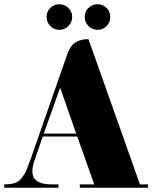

<svg xmlns="http://www.w3.org/2000/svg" viewBox="-67 -896 719 907"><path d="M632 -25V-9H310V-25H378L298 -251H135L96 -138Q86 -111 86 -87Q86 -25 176 -25H209V-9H-47V-25Q-17 -25 3 -31.5Q23 -38 37 -57Q51 -76 58 -92.5Q65 -109 78 -145L247 -629Q261 -671 278 -687Q305 -711 351 -711L594 -25ZM217 -482 140 -265H293ZM351 -773Q333 -791 333 -816Q333 -841 351 -858.5Q369 -876 394 -876Q419 -876 436.5 -858.5Q454 -841 454 -816Q454 -791 436.5 -773Q419 -755 394 -755Q369 -755 351 -773ZM170.5 -773Q153 -791 153 -816Q153 -841 170.5 -858.5Q188 -876 213 -876Q238 -876 256 -858.5Q274 -841 274 -816Q274 -791 256 -773Q238 -755 213 -755Q188 -755 170.5 -773Z"/></svg>

Font: Elsie Swash Caps Black
Style: Regular
Weight: 900
Designer: Alejandro Inler
Foundry: Alejandro Inler
Version: 1.003